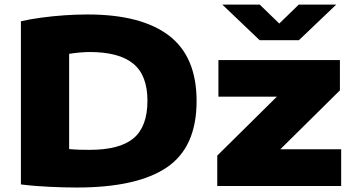

<svg xmlns="http://www.w3.org/2000/svg" viewBox="-20 -810 1539 836"><path d="M314 6.5Q262.5 6.5 196.5 3.5Q130.5 0.5 71 -7V-717.5Q110.5 -726.5 160 -733.2Q209.5 -740 261.8 -743.5Q314 -747 361.5 -747Q595 -747 715.5 -655.2Q836 -563.5 836 -370Q836 -169 706.5 -81.2Q577 6.5 314 6.5ZM370 -157.5Q501.5 -157.5 561.8 -208.2Q622 -259 622 -371.5Q622 -482 560.2 -532.8Q498.5 -583.5 370.5 -583.5Q350.5 -583.5 326 -581.2Q301.5 -579 281 -575.5V-161Q301 -159 322.8 -158.2Q344.5 -157.5 370 -157.5ZM926 0V-132.5L1185.5 -389H931V-548.5H1460V-416.5L1200.5 -160H1465.5V0ZM1110.5 -635 948 -790H1111L1196 -707.5L1281 -790H1444L1281.5 -635Z"/></svg>

Font: Encode Sans Exp XBd
Style: Regular
Weight: 800
Width: 7
Designer: Multiple Designers
Foundry: Impallari Type
Version: Version 3.002; ttfautohint (v1.8.3) -l 8 -r 50 -G 200 -x 14 